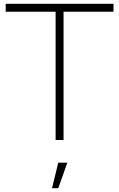

<svg xmlns="http://www.w3.org/2000/svg" viewBox="-20 -740 630 1015"><path d="M274 0H316V-678H580V-720H10V-678H274ZM288 120 255 255H288L336 120Z"/></svg>

Font: Hauora ExtraLight
Style: Regular
Weight: 200
Designer: Mikhail Sharanda
Foundry: WCYS & Co.
Version: Version 1.010